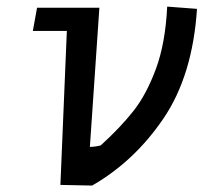

<svg xmlns="http://www.w3.org/2000/svg" viewBox="-20 -574 640 596"><path d="M187.5 -478H82L95 -550H288.5L259 -118Q266.5 -118 277 -119.5Q287.5 -121 293 -123Q353.5 -178 394 -229.2Q434.5 -280.5 464 -360.2Q493.5 -440 499 -553.5L591.5 -546.5Q578 -340 487.8 -206.8Q397.5 -73.5 266 2L167.5 0Z"/></svg>

Font: JuliaMono Medium
Style: Italic
Weight: 500
Italic angle: -9°
Monospace: yes
Designer: cormullion
Foundry: corm
Version: Version 0.054; ttfautohint (v1.8.4)